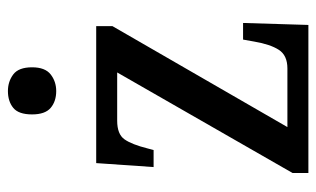

<svg xmlns="http://www.w3.org/2000/svg" viewBox="-177 -622 799 485"><g transform="rotate(-90 222.5 -379.5)"><path d="M28 0V-40L282 -483H160Q126 -483 113 -464.5Q100 -446 90 -406L86 -391H43L53 -536H399V-495L144 -53H292Q325 -53 339 -74.5Q353 -96 360 -137L365 -165H407L402 0ZM235 -637Q209 -637 192.5 -651Q176 -665 176 -698Q176 -732 192.5 -745.5Q209 -759 235 -759Q259 -759 277 -745.5Q295 -732 295 -698Q295 -665 277 -651Q259 -637 235 -637Z"/></g></svg>

Font: Noto Serif Tamil Condensed Medium
Style: Regular
Weight: 500
Width: 3
Designer: Indian Type Foundry, Tom Grace, and the Monotype Design Team
Foundry: Monotype Imaging Inc.
Version: Version 2.004; ttfautohint (v1.8.4.7-5d5b)